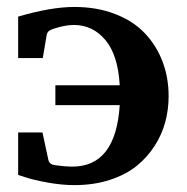

<svg xmlns="http://www.w3.org/2000/svg" viewBox="-20 -520 537 552"><path d="M464.8 -243.2Q464.8 -205.6 455.3 -169.7Q445.8 -133.8 424.6 -100.6Q403.3 -67.4 372.3 -42.5Q341.3 -17.6 295.4 -2.7Q249.5 12.2 193.8 12.2Q157.7 12.2 117.4 4.9Q77.1 -2.4 54.7 -9.8L32.2 -17.1V-139.2H102.1L119.1 -60.1Q120.6 -51.8 129.9 -46.9Q130.9 -46.4 140.1 -44.9Q149.4 -43.5 163.6 -42.2Q177.7 -41 188 -41Q313 -41 324.2 -217.8H139.2V-274.9H324.2Q319.3 -361.8 283 -405Q246.6 -448.2 192.9 -448.2Q175.3 -448.2 154.3 -443.1Q133.3 -438 124 -433.1Q115.2 -428.7 113.8 -417L103 -353H32.2V-472.2Q126.5 -500 193.8 -500Q258.8 -500 311 -479.7Q363.3 -459.5 396.5 -424.3Q429.7 -389.2 447.3 -343Q464.8 -296.9 464.8 -243.2Z"/></svg>

Font: Veleka
Style: Bold
Weight: 700
Designer: Stefan Peev, Context Ltd, 2016; SIL International, 1997-2014.
Foundry: Stefan Peev, Context Ltd, 2016
Version: Version 1.000